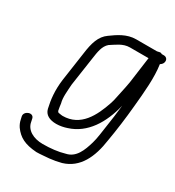

<svg xmlns="http://www.w3.org/2000/svg" viewBox="-153 -570 723 795"><g transform="rotate(30 208.5 -173.0)"><path d="M350 -435 333 -310C330 -292 326 -273 322 -255C317 -235 315 -216 308 -196C284 -125 247 -50 161 -50C157 -50 152 -51 146 -52C139 -52 137 -55 135 -60C133 -73 131 -80 130 -92C123 -116 127 -149 129 -181L149 -317C154 -352 158 -381 179 -399C202 -413 227 -435 261 -435ZM399 -477H389C386 -479 383 -480 380 -480L366 -477H267C222 -477 187 -452 158 -431C125 -408 114 -370 107 -317L87 -179C80 -126 85 -84 94 -45C100 -20 122 -8 155 -8C172 -8 191 -12 205 -17C285 -42 332 -118 354 -210C351 -178 344 -129 340 -103C336 -77 332 -41 325 -18C312 27 295 70 251 79C221 88 185 92 148 92C103 92 67 72 61 36L58 22C52 -4 10 12 16 37L19 50C21 61 26 72 32 81C56 114 85 130 142 134C162 134 184 131 202 130L230 126C240 124 249 122 257 120C331 98 363 29 375 -57C384 -108 393 -176 398 -232C405 -304 412 -378 403 -437C411 -442 416 -448 417 -456C419 -468 411 -477 399 -477Z"/></g></svg>

Font: PolanStronk
Style: Ita
Weight: 500
Version: Version 1.0